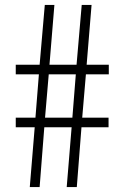

<svg xmlns="http://www.w3.org/2000/svg" viewBox="-20 -760 506 780"><path d="M271 -243H160L141 0H101L121 -243H44V-282H124L138 -458H44V-497H141L162 -740H201L181 -497H291L312 -740H352L332 -497H422V-458H329L314 -282H421V-243H311L292 0H251ZM163 -282H274L288 -458H178Z"/></svg>

Font: Encode Sans Compressed
Style: ExtraLight
Weight: 200
Designer: Pablo Impallari, Andres Torresi
Foundry: Pablo Impallari, Andres Torresi
Version: Version 1.000; ttfautohint (v1.00) -l 8 -r 50 -G 200 -x 14 -